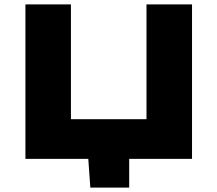

<svg xmlns="http://www.w3.org/2000/svg" viewBox="-20 -720 985 870"><path d="M95.2 0V-700H301.4V-179.8H643.8V-700H850.1V0H565.4V130H389.3L380.1 0Z"/></svg>

Font: Science Gothic
Style: Regular
Weight: 400
Designer: Thomas Phinney, Vassil Kateliev, Brandon Buerkle
Foundry: Font Detective LLC
Version: Version 1.018